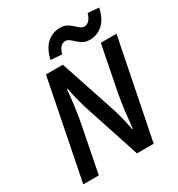

<svg xmlns="http://www.w3.org/2000/svg" viewBox="-197 -974 1024 1103"><g transform="rotate(-30 315.5 -423.0)"><path d="M32 0 162 -654H274L400 -274Q404 -262 410.5 -237.5Q417 -213 423.5 -185Q430 -157 434 -134H438Q443 -187 450 -244.5Q457 -302 467 -356L526 -654H630L499 0H388L264 -378Q258 -396 247 -438Q236 -480 228 -522H224Q220 -470 212.5 -412Q205 -354 194 -300L135 0ZM482 -700Q456 -700 437.5 -710Q419 -720 405.5 -733Q392 -746 379.5 -755.5Q367 -765 353 -765Q336 -765 322.5 -751.5Q309 -738 300 -707L226 -713Q242 -781 278.5 -813.5Q315 -846 364 -846Q390 -846 408 -836.5Q426 -827 439.5 -814Q453 -801 465.5 -791.5Q478 -782 493 -782Q509 -782 523 -796Q537 -810 546 -840L619 -834Q605 -767 568 -733.5Q531 -700 482 -700Z"/></g></svg>

Font: Source Sans 3 SemiBold
Style: Italic
Weight: 600
Italic angle: -11°
Designer: Paul D. Hunt
Foundry: Adobe
Version: Version 3.046;hotconv 1.0.118;makeotfexe 2.5.65603